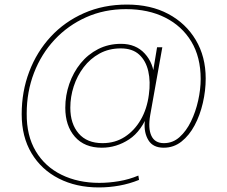

<svg xmlns="http://www.w3.org/2000/svg" viewBox="-20 -641 996 841"><path d="M413 180Q314 180 237.5 141Q161 102 118 30Q75 -42 75 -141Q75 -240 108 -327Q141 -414 202 -480Q263 -546 348 -583.5Q433 -621 536 -621Q640 -621 717 -580Q794 -539 837.5 -466Q881 -393 881 -297Q881 -244 868.5 -190Q856 -136 832.5 -92Q809 -48 775 -21Q741 6 697 6Q650 6 630 -27Q610 -60 614 -107L620 -145L632 -151Q601 -67 545.5 -30.5Q490 6 426 6Q350 6 308 -42Q266 -90 266 -169Q266 -223 283.5 -273.5Q301 -324 333 -363.5Q365 -403 410 -426Q455 -449 510 -449Q575 -449 614 -406.5Q653 -364 656 -300L644 -289L668 -434H691L638 -137Q628 -79 643 -46.5Q658 -14 698 -14Q737 -14 766.5 -40.5Q796 -67 816.5 -109Q837 -151 848 -200.5Q859 -250 859 -295Q859 -391 818 -459Q777 -527 703.5 -564Q630 -601 532 -601Q437 -601 357.5 -565.5Q278 -530 219.5 -467.5Q161 -405 129 -322Q97 -239 97 -144Q96 -47 136.5 21Q177 89 249.5 124.5Q322 160 415 160Q457 160 501.5 152.5Q546 145 586 128L589 147Q547 164 502.5 172Q458 180 413 180ZM429 -14Q484 -14 526.5 -41.5Q569 -69 596.5 -116.5Q624 -164 632 -226Q640 -283 629.5 -329Q619 -375 589.5 -402Q560 -429 509 -429Q457 -429 416 -406.5Q375 -384 346.5 -346.5Q318 -309 303 -263Q288 -217 288 -169Q288 -99 324.5 -56.5Q361 -14 429 -14Z"/></svg>

Font: DM Sans 18pt Thin
Style: Regular
Weight: 250
Designer: Colophon Foundry, Jonny Pinhorn
Foundry: Colophon Foundry
Version: Version 4.004;gftools[0.9.30]